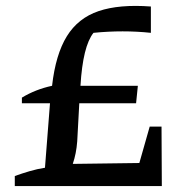

<svg xmlns="http://www.w3.org/2000/svg" viewBox="-20 -629 634 649"><path d="M30 0V-34Q55 -43 80.5 -50.5Q106 -58 132 -62L149 -280H54V-299Q77 -313 102.5 -323Q128 -333 156 -339Q168 -445 206 -506.5Q244 -568 313.5 -591.5Q383 -615 490 -607V-518Q443 -523 394.5 -523Q346 -523 296 -518Q260 -473 252 -339H446L440 -280H248L241 -151Q238 -110 226 -75L451 -78L486 -201H526L527 0Z"/></svg>

Font: Piazzolla Medium
Style: Regular
Weight: 500
Designer: Juan Pablo del Peral
Foundry: Huerta Tipografica
Version: Version 1.330